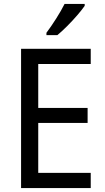

<svg xmlns="http://www.w3.org/2000/svg" viewBox="-20 -964 540 984"><path d="M445 0H88V-714H445V-636H176V-411H429V-334H176V-78H445ZM414 -934Q401 -915 376.5 -886.5Q352 -858 324 -830Q296 -802 274 -784H218V-796Q242 -828 268 -869Q294 -910 311 -944H414Z"/></svg>

Font: Noto Sans Khmer SemiCondensed
Style: Regular
Weight: 400
Width: 4
Designer: Danh Hong and the Monotype Design Team
Foundry: Monotype Imaging Inc.
Version: Version 2.004; ttfautohint (v1.8.4.7-5d5b)